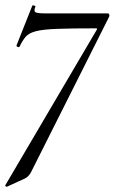

<svg xmlns="http://www.w3.org/2000/svg" viewBox="-30 -437 439 732"><path d="M-4 275Q-6 276 -8.5 273Q-11 270 -9 268L338 -322Q343 -329 336 -329Q242 -329 188 -327Q134 -325 107 -318Q80 -311 68 -297Q56 -283 45 -260Q44 -256 38 -258Q32 -260 33 -264L93 -415Q94 -418 100 -416Q106 -414 105 -412Q98 -395 105 -390.5Q112 -386 142 -386Q156 -386 184 -386Q212 -386 247 -386Q282 -386 317.5 -386Q353 -386 381 -386Q385 -386 386.5 -381.5Q388 -377 386 -373L88 220Q79 237 64 244Z"/></svg>

Font: Cormorant Medium
Style: Italic
Weight: 500
Italic angle: -10°
Designer: Christian Thalmann (Catharsis Fonts)
Foundry: Catharsis Fonts
Version: Version 4.000